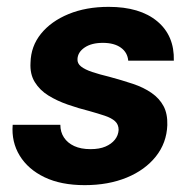

<svg xmlns="http://www.w3.org/2000/svg" viewBox="-20 -528 564 560"><path d="M227 12Q158 12 110 -11Q62 -34 37.5 -74Q13 -114 17 -164H156Q156 -143 166.5 -127Q177 -111 196.5 -102Q216 -93 244 -93Q270 -93 287.5 -100.5Q305 -108 315 -120.5Q325 -133 326 -149Q326 -165 315.5 -174.5Q305 -184 285.5 -190.5Q266 -197 241 -204Q209 -212 177.5 -223Q146 -234 121 -249.5Q96 -265 81.5 -288.5Q67 -312 69 -345Q70 -393 99.5 -429.5Q129 -466 180 -487Q231 -508 297 -508Q388 -508 438.5 -466Q489 -424 487 -351H354Q352 -375 332.5 -389Q313 -403 280 -403Q247 -403 227 -389.5Q207 -376 206 -356Q205 -343 216.5 -334Q228 -325 249 -318Q270 -311 299 -304Q336 -294 367.5 -283.5Q399 -273 422 -257Q445 -241 457 -218.5Q469 -196 468 -163Q466 -111 434.5 -71.5Q403 -32 349.5 -10Q296 12 227 12Z"/></svg>

Font: DM Sans 28pt ExtraBold
Style: Italic
Weight: 800
Italic angle: -10°
Version: Version 4.004;gftools[0.9.30]